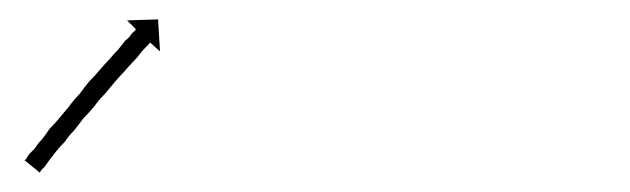

<svg xmlns="http://www.w3.org/2000/svg" viewBox="-20 -163 650 198"><path d="M7 1Q8 -1 10 -4Q13 -7 16 -10Q19 -15 23 -19Q27 -24 31 -30Q36 -35 41 -41Q46 -47 51 -53Q56 -60 62 -66Q67 -73 72 -79Q78 -85 83 -91Q88 -97 93 -102Q97 -107 102 -112Q106 -117 109 -121Q113 -124 115 -127Q117 -130 119 -131Q120 -132 120 -133L111 -142L143 -143L145 -110L135 -119Q134 -119 134 -118Q132 -116 130 -114Q127 -111 124 -107Q121 -103 117 -99Q112 -94 108 -89Q103 -84 98 -78Q93 -72 88 -66Q82 -60 77 -53Q72 -47 66 -41Q61 -34 56 -28Q51 -23 47 -17Q42 -12 38 -7Q34 -2 31 2Q28 6 26 9Q24 11 22 13Q22 14 21 15L5 2Q6 2 7 1Z"/></svg>

Font: FRB American Cursive Just Arrows Thin
Style: Italic
Weight: 100
Italic angle: -25°
Version: Version 2.0;Modular Font Editor K font №1